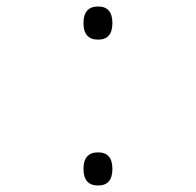

<svg xmlns="http://www.w3.org/2000/svg" viewBox="-20 -560 603 591"><path d="M282 -438Q237 -438 237 -489Q237 -540 282 -540Q326 -540 326 -489Q326 -438 282 -438ZM282 11Q237 11 237 -40Q237 -91 282 -91Q326 -91 326 -40Q326 11 282 11Z"/></svg>

Font: Noto Sans Mono SemiCondensed Light
Style: Regular
Weight: 300
Width: 4
Designer: Monotype Design Team
Foundry: Monotype Imaging Inc.
Version: Version 2.014; ttfautohint (v1.8.4.7-5d5b)